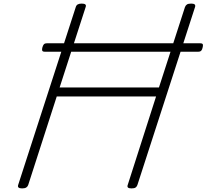

<svg xmlns="http://www.w3.org/2000/svg" viewBox="-20 -1035 1150 1069"><path d="M103 14Q75 14 81 -5L402 -996Q405 -1006 413 -1010.5Q421 -1015 435 -1015Q464 -1015 457 -996L312 -548H865L1010 -996Q1014 -1006 1021.5 -1010.5Q1029 -1015 1045 -1015Q1072 -1015 1066 -996L745 -5Q742 4 735 9Q728 14 712 14Q684 14 691 -5L849 -498H296L137 -5Q134 4 126 9Q118 14 103 14ZM230 -747Q217 -747 215 -753.5Q213 -760 216 -771Q219 -782 224 -788Q229 -794 242 -794H1094Q1108 -794 1109.5 -787Q1111 -780 1108 -770Q1106 -759 1100.5 -753Q1095 -747 1083 -747Z"/></svg>

Font: Playwrite RO ExtraLight
Style: Regular
Weight: 250
Version: Version 1.002